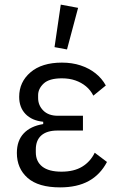

<svg xmlns="http://www.w3.org/2000/svg" viewBox="-20 -799 506 831"><path d="M390 -138 443 -98Q414 -43 364 -15.5Q314 12 240 12Q146 12 99.5 -29Q53 -70 53 -137Q53 -190 82.5 -221.5Q112 -253 167 -262V-272Q118 -277 90.5 -305.5Q63 -334 63 -380Q63 -444 112 -486Q161 -528 248 -528Q292 -528 328.5 -516Q365 -504 393 -482Q421 -460 438 -429L384 -385Q372 -409 352 -425.5Q332 -442 306 -451Q280 -460 248 -460Q193 -460 169 -437.5Q145 -415 145 -387V-375Q145 -343 167.5 -320.5Q190 -298 230 -298H339V-234H229Q183 -234 159 -213Q135 -192 135 -152V-140Q135 -100 163 -78Q191 -56 246 -56Q300 -56 335.5 -77.5Q371 -99 390 -138ZM318 -765 270 -585 216 -595 243 -779Z"/></svg>

Font: IBM Plex Sans Condensed
Style: Regular
Weight: 400
Width: 3
Designer: Mike Abbink, Paul van der Laan, Pieter van Rosmalen
Foundry: Bold Monday
Version: Version 3.201